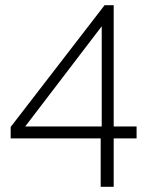

<svg xmlns="http://www.w3.org/2000/svg" viewBox="-20 -591 576 738"><path d="M367 127V-59H21V-103L382 -571H417V-105H505V-59H417V127ZM77 -105H371V-490Z"/></svg>

Font: Raleway Light
Style: Regular
Weight: 300
Designer: Matt McInerney, Pablo Impallari, Rodrigo Fuenzalida
Foundry: Matt McInerney, Pablo Impallari, Rodrigo Fuenzalida
Version: Version 4.026